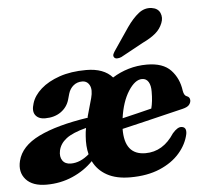

<svg xmlns="http://www.w3.org/2000/svg" viewBox="-52 -766 879 832"><g transform="rotate(-5 388.0 -350.0)"><path d="M11.5 -101Q27 -164 105.8 -202.5Q184.5 -241 320 -261.5Q320.5 -263.5 321 -265.5L320 -265L342.5 -345Q352 -380.5 341.8 -400.2Q331.5 -420 309.5 -420Q287.5 -420 271.8 -407Q256 -394 249.5 -372.5L242 -346Q232.5 -314 204.8 -294.5Q177 -275 136.5 -275Q107.5 -275 94.2 -293Q81 -311 92 -344.5Q102 -377.5 133.5 -405.5Q165 -433.5 215 -450.8Q265 -468 331 -468Q408 -468 445 -425.5Q477.5 -446 515.2 -457.2Q553 -468.5 595 -468.5Q665.5 -468.5 699.5 -432.2Q733.5 -396 740.5 -342Q744 -321 755.5 -317Q769 -312.5 769.5 -298.5Q769.5 -287.5 761.8 -278.2Q754 -269 733.5 -264Q705 -257 658 -245.8Q611 -234.5 559.5 -222Q508 -209.5 466.5 -200Q465 -86.5 556.5 -86.5Q633 -86.5 682 -162Q704.5 -188 721.5 -186Q744.5 -184 739.5 -154Q730 -109.5 697.2 -71.8Q664.5 -34 610.2 -11Q556 12 482 12Q421 12 380.8 -10.2Q340.5 -32.5 321 -72.5Q284 -34 231.2 -11Q178.5 12 117.5 12Q56.5 12 28 -20.2Q-0.5 -52.5 11.5 -101ZM569 -408Q538.5 -408 509.5 -362.8Q480.5 -317.5 470.5 -246Q502.5 -253.5 537.5 -262Q572.5 -270.5 598 -277Q606 -307 606 -349.5Q606.5 -376.5 597 -392.2Q587.5 -408 569 -408ZM304.5 -182.5Q305.5 -200.5 309 -218Q249.5 -202.5 222 -181.2Q194.5 -160 188 -130Q182.5 -103.5 194 -86.8Q205.5 -70 230.5 -70Q271.5 -70 310 -103.5Q301 -139 304.5 -182.5ZM529 -637.5Q554.5 -674 580.5 -694.5Q606.5 -715 637 -711Q665 -707 674 -686Q683 -665 673.5 -642Q663.5 -616.5 642.5 -598.8Q621.5 -581 587 -564.5L488 -510.5Q478.5 -506.5 469.5 -506.5Q460.5 -506.5 456.5 -512.5Q452 -519 455.5 -527Q459 -535 465.5 -544Z"/></g></svg>

Font: Fraunces 72pt Soft
Style: Bold Italic
Weight: 700
Italic angle: -16°
Version: Version 1.000;[b76b70a41]